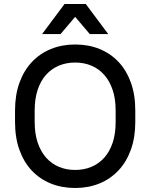

<svg xmlns="http://www.w3.org/2000/svg" viewBox="-20 -930 750 958"><path d="M355 8Q288 8 233 -14.5Q178 -37 138.5 -79Q99 -121 77 -182Q55 -243 55 -321V-379Q55 -456 77 -517Q99 -578 139 -620.5Q179 -663 234 -685.5Q289 -708 355 -708Q422 -708 477 -685.5Q532 -663 571.5 -621Q611 -579 633 -518Q655 -457 655 -379V-321Q655 -244 633 -183Q611 -122 571 -79.5Q531 -37 476 -14.5Q421 8 355 8ZM355 -82Q399 -82 436 -97.5Q473 -113 500 -143Q527 -173 542 -217.5Q557 -262 557 -321V-379Q557 -437 542 -481.5Q527 -526 500 -556.5Q473 -587 436 -602.5Q399 -618 355 -618Q311 -618 274 -602.5Q237 -587 210 -557Q183 -527 168 -482Q153 -437 153 -379V-321Q153 -263 168 -218.5Q183 -174 210 -143.5Q237 -113 274 -97.5Q311 -82 355 -82ZM355 -846 282 -760H190L302 -910H408L520 -760H428Z"/></svg>

Font: PT Root UI Web Medium
Style: Regular
Weight: 500
Designer: Vitaly Kuzmin
Foundry: ParaType Ltd.
Version: Version 1.001W